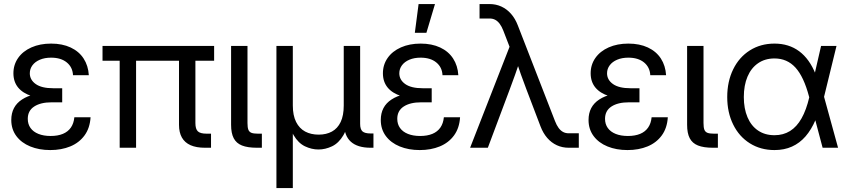

<svg xmlns="http://www.w3.org/2000/svg" viewBox="-20 -748 4293 972"><path d="M37.1 -140.6Q37.1 -209 91.6 -244.4Q146 -279.8 241.2 -279.8H294.9V-230H241.2Q185.5 -230 153.1 -208.7Q120.6 -187.5 120.6 -146.5Q120.6 -119.6 134.5 -100.1Q148.4 -80.6 174.6 -70.1Q200.7 -59.6 236.3 -59.6Q272.5 -59.6 298.3 -70.3Q324.2 -81.1 338.9 -102.3Q353.5 -123.5 356.4 -154.3H438.5Q435.1 -99.6 408 -62.5Q380.9 -25.4 335.9 -6.8Q291 11.7 234.4 11.7Q177.7 11.7 133.1 -6.6Q88.4 -24.9 62.7 -59.3Q37.1 -93.8 37.1 -140.6ZM249 -247.6Q185.5 -247.6 140.6 -261.7Q95.7 -275.9 71.8 -304.9Q47.9 -334 47.9 -377Q47.9 -420.4 71.8 -454.6Q95.7 -488.8 139.2 -508.1Q182.6 -527.3 238.8 -527.3Q295.4 -527.3 337.6 -507.6Q379.9 -487.8 403.3 -451.7Q426.8 -415.5 429.7 -367.2H349.6Q347.7 -407.7 318.1 -431.9Q288.6 -456.1 238.8 -456.1Q206.5 -456.1 182.1 -445.8Q157.7 -435.5 144.3 -417.5Q130.9 -399.4 130.9 -377Q130.9 -343.8 160.9 -322.5Q190.9 -301.3 249 -301.3H294.9V-247.6Z M1018.1 0Q973.9 0 944.7 -12.9Q915.5 -25.9 900.9 -51.6Q886.2 -77.3 886.2 -116.2V-496.1H969.2V-125.1Q969.2 -94.7 981.7 -83Q994.1 -71.3 1025.9 -71.3H1048.3V0ZM585.9 -496.1H668.9V0H585.9ZM499 -515.6H1064V-440.4H499Z M1281.7 0Q1233.4 0 1204.8 -11.5Q1176.3 -22.9 1163.1 -48.3Q1149.9 -73.7 1149.9 -116.2V-515.6H1232.9V-125Q1232.9 -102.5 1237.3 -91.3Q1241.7 -80.1 1252.7 -75.7Q1263.7 -71.3 1285.6 -71.3H1305.7V0Z M1379.4 -515.6H1462.4V-213.9Q1462.4 -163.6 1479 -130.6Q1495.6 -97.7 1524.9 -82Q1554.2 -66.4 1593.3 -66.4Q1631.8 -66.4 1660.4 -82Q1689 -97.7 1704.6 -130.4Q1720.2 -163.1 1720.2 -213.9V-515.6H1803.2V-121.1Q1803.2 -93.8 1814.9 -83Q1826.7 -72.3 1856.9 -72.3H1870.6V0H1856.9Q1789.6 0 1755.9 -30.8Q1722.2 -61.5 1722.2 -121.1V-170.4H1742.2Q1742.2 -103.5 1718.5 -63.5Q1694.8 -23.4 1660.9 -7.3Q1627 8.8 1592.3 8.8Q1557.6 8.8 1523.9 -7.3Q1490.2 -23.4 1466.6 -63.5Q1442.9 -103.5 1442.9 -170.4H1462.4V204.1H1379.4Z M1907.7 -140.6Q1907.7 -209 1962.2 -244.4Q2016.6 -279.8 2111.8 -279.8H2165.5V-230H2111.8Q2056.2 -230 2023.7 -208.7Q1991.2 -187.5 1991.2 -146.5Q1991.2 -119.6 2005.1 -100.1Q2019 -80.6 2045.2 -70.1Q2071.3 -59.6 2106.9 -59.6Q2143.1 -59.6 2168.9 -70.3Q2194.8 -81.1 2209.5 -102.3Q2224.1 -123.5 2227.1 -154.3H2309.1Q2305.7 -99.6 2278.6 -62.5Q2251.5 -25.4 2206.5 -6.8Q2161.6 11.7 2105 11.7Q2048.3 11.7 2003.7 -6.6Q1959 -24.9 1933.3 -59.3Q1907.7 -93.8 1907.7 -140.6ZM2119.6 -247.6Q2056.2 -247.6 2011.2 -261.7Q1966.3 -275.9 1942.4 -304.9Q1918.5 -334 1918.5 -377Q1918.5 -420.4 1942.4 -454.6Q1966.3 -488.8 2009.8 -508.1Q2053.2 -527.3 2109.4 -527.3Q2166 -527.3 2208.3 -507.6Q2250.5 -487.8 2273.9 -451.7Q2297.4 -415.5 2300.3 -367.2H2220.2Q2218.3 -407.7 2188.7 -431.9Q2159.2 -456.1 2109.4 -456.1Q2077.1 -456.1 2052.7 -445.8Q2028.3 -435.5 2014.9 -417.5Q2001.5 -399.4 2001.5 -377Q2001.5 -343.8 2031.5 -322.5Q2061.5 -301.3 2119.6 -301.3H2165.5V-247.6ZM2099.1 -727.5H2182.1L2138.7 -582H2080.1Z M2559.6 -511.2 2528.3 -592.3Q2520 -613.8 2509.8 -627.4Q2499.5 -641.1 2487.1 -647.7Q2474.6 -654.3 2458.5 -654.3H2407.7V-727.5H2458.5Q2490.7 -727.5 2518.3 -714.8Q2545.9 -702.1 2567.1 -678Q2588.4 -653.8 2601.6 -619.1L2789.6 -135.3Q2797.9 -113.8 2808.1 -100.1Q2818.4 -86.4 2830.8 -79.8Q2843.3 -73.2 2859.4 -73.2H2910.2V0H2859.4Q2826.7 0 2799.1 -12.7Q2771.5 -25.4 2750.5 -49.6Q2729.5 -73.7 2716.3 -108.4L2644.5 -296.9Q2630.4 -334 2616.7 -372.3Q2603 -410.6 2591.8 -445.3H2613.8Q2587.4 -366.7 2561 -296.9L2449.7 0H2359.9Z M2959.5 -140.6Q2959.5 -209 3013.9 -244.4Q3068.4 -279.8 3163.6 -279.8H3217.3V-230H3163.6Q3107.9 -230 3075.4 -208.7Q3043 -187.5 3043 -146.5Q3043 -119.6 3056.9 -100.1Q3070.8 -80.6 3096.9 -70.1Q3123 -59.6 3158.7 -59.6Q3194.8 -59.6 3220.7 -70.3Q3246.6 -81.1 3261.2 -102.3Q3275.9 -123.5 3278.8 -154.3H3360.8Q3357.4 -99.6 3330.3 -62.5Q3303.2 -25.4 3258.3 -6.8Q3213.4 11.7 3156.7 11.7Q3100.1 11.7 3055.4 -6.6Q3010.7 -24.9 2985.1 -59.3Q2959.5 -93.8 2959.5 -140.6ZM3171.4 -247.6Q3107.9 -247.6 3063 -261.7Q3018.1 -275.9 2994.1 -304.9Q2970.2 -334 2970.2 -377Q2970.2 -420.4 2994.1 -454.6Q3018.1 -488.8 3061.5 -508.1Q3105 -527.3 3161.1 -527.3Q3217.8 -527.3 3260 -507.6Q3302.2 -487.8 3325.7 -451.7Q3349.1 -415.5 3352.1 -367.2H3272Q3270 -407.7 3240.5 -431.9Q3210.9 -456.1 3161.1 -456.1Q3128.9 -456.1 3104.5 -445.8Q3080.1 -435.5 3066.7 -417.5Q3053.2 -399.4 3053.2 -377Q3053.2 -343.8 3083.3 -322.5Q3113.3 -301.3 3171.4 -301.3H3217.3V-247.6Z M3590.3 0Q3542 0 3513.4 -11.5Q3484.9 -22.9 3471.7 -48.3Q3458.5 -73.7 3458.5 -116.2V-515.6H3541.5V-125Q3541.5 -102.5 3545.9 -91.3Q3550.3 -80.1 3561.3 -75.7Q3572.3 -71.3 3594.2 -71.3H3614.3V0Z M3661.6 -256.8Q3661.6 -335.4 3691.7 -397Q3721.7 -458.5 3776.1 -492.9Q3830.6 -527.3 3900.9 -527.3Q3973.6 -527.3 4025.9 -488.5Q4078.1 -449.7 4108.9 -373H4138.7L4151.4 -259.3L4222.7 0H4144.5L4075.7 -259.3Q4049.3 -359.4 4007.1 -405.8Q3964.8 -452.1 3900.9 -452.1Q3853 -452.1 3817.9 -428Q3782.7 -403.8 3764.2 -359.9Q3745.6 -315.9 3745.6 -256.8Q3745.6 -198.2 3764.2 -154.5Q3782.7 -110.8 3817.6 -87.2Q3852.5 -63.5 3900.9 -63.5Q3945.3 -63.5 3979.5 -84.7Q4013.7 -106 4037.8 -148.7Q4062 -191.4 4077.1 -256.3L4136.7 -515.6H4214.8L4151.4 -256.3L4138.7 -141.6H4108.9Q4087.4 -91.3 4057.9 -57.4Q4028.3 -23.4 3989.3 -5.9Q3950.2 11.7 3900.9 11.7Q3830.6 11.7 3776.1 -22.5Q3721.7 -56.6 3691.7 -117.7Q3661.6 -178.7 3661.6 -256.8Z"/></svg>

Font: Intratopia Thin
Style: Regular
Weight: 100
Designer: Rasmus Andersson
Foundry: rsms
Version: Version 3.000;Glyphs 3.2.3 (3260)